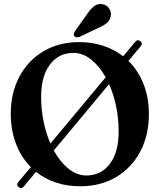

<svg xmlns="http://www.w3.org/2000/svg" viewBox="-20 -927 806 971"><path d="M74.5 19Q60.5 9 73.5 -7.5L136 -82Q87.5 -130.5 61 -199.5Q34.5 -268.5 34.5 -352.5Q34.5 -457 77.8 -538.8Q121 -620.5 199 -667.2Q277 -714 381 -714Q447 -714 503 -695.2Q559 -676.5 603 -642.5L663.5 -715Q675.5 -730 690 -718.5Q703.5 -707.5 691.5 -693L629.5 -619Q679 -570.5 706 -501.8Q733 -433 733 -350.5Q733 -243 689.5 -160.8Q646 -78.5 567.8 -31.8Q489.5 15 385.5 15Q319 15 262.5 -4Q206 -23 162 -58L101 15Q88.5 31 74.5 19ZM188 -437.5Q188 -372.5 200.5 -312Q213 -251.5 235 -201L514.5 -536Q483 -592 441 -625.8Q399 -659.5 351 -659.5Q277 -659.5 232.5 -600.5Q188 -541.5 188 -437.5ZM580 -263Q580 -328 567.2 -389.2Q554.5 -450.5 531.5 -501.5L252 -166Q283.5 -108.5 326 -74Q368.5 -39.5 417 -39.5Q490.5 -39.5 535.2 -97.8Q580 -156 580 -263ZM419.5 -854Q437.5 -881.5 456.5 -896Q475.5 -910.5 500 -905.5Q522.5 -900.5 533.2 -882.2Q544 -864 540 -845.5Q535.5 -823 519 -809.5Q502.5 -796 475.5 -785L382 -740.5Q375.5 -738 368 -738.5Q360.5 -739 356 -744Q351.5 -750 353.5 -756.5Q355.5 -763 359.5 -770Z"/></svg>

Font: Fraunces 72pt S050 SemiBold
Style: Regular
Weight: 600
Version: Version 1.000; ttfautohint (v1.8.3)